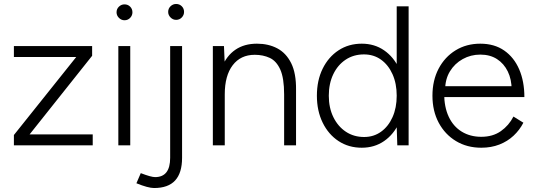

<svg xmlns="http://www.w3.org/2000/svg" viewBox="-20 -732 2696 967"><path d="M50 0V-52L364 -445H50V-500H444V-451L129 -55H447V0Z M576 0V-500H636V0ZM607 -630Q591 -630 579 -642Q567 -654 567 -670Q567 -687 579 -698.5Q591 -710 607 -710Q624 -710 635.5 -698.5Q647 -687 647 -670Q647 -654 635.5 -642Q624 -630 607 -630Z M867 -632Q851 -632 839 -644Q827 -656 827 -672Q827 -689 839 -700.5Q851 -712 867 -712Q884 -712 895.5 -700.5Q907 -689 907 -672Q907 -656 895.5 -644Q884 -632 867 -632ZM756 215Q726 215 667 191L689 140Q715 150 733 155Q751 160 761 160Q837 160 837 63V-500H897V63Q897 139 862 177Q827 215 756 215Z M1052 0V-500H1108L1112 -408V0ZM1411 0V-256H1471V0ZM1411 -256Q1411 -339 1391.5 -382Q1372 -425 1338.5 -440.5Q1305 -456 1263 -456Q1192 -456 1152 -403.5Q1112 -351 1112 -257H1075Q1075 -337 1098 -394Q1121 -451 1165.5 -481.5Q1210 -512 1274 -512Q1332 -512 1376.5 -488.5Q1421 -465 1446.5 -414Q1472 -363 1471 -279V-256Z M1981 0 1978 -93V-700H2038V0ZM1802 12Q1736 12 1685 -21.5Q1634 -55 1605 -114.5Q1576 -174 1576 -250Q1576 -327 1605 -386Q1634 -445 1685 -478.5Q1736 -512 1802 -512Q1866 -512 1914.5 -478.5Q1963 -445 1990.5 -386Q2018 -327 2018 -250Q2018 -174 1990.5 -114.5Q1963 -55 1914.5 -21.5Q1866 12 1802 12ZM1814 -42Q1862 -42 1899 -68.5Q1936 -95 1957 -142Q1978 -189 1978 -250Q1978 -311 1957 -358Q1936 -405 1899 -431.5Q1862 -458 1813 -458Q1761 -458 1721 -431.5Q1681 -405 1658.5 -358Q1636 -311 1636 -250Q1636 -189 1659 -142Q1682 -95 1722 -68.5Q1762 -42 1814 -42Z M2404 12Q2332 12 2276.5 -21.5Q2221 -55 2189.5 -114Q2158 -173 2158 -250Q2158 -327 2189 -386Q2220 -445 2274.5 -478.5Q2329 -512 2399 -512Q2470 -512 2519.5 -477.5Q2569 -443 2595 -382.5Q2621 -322 2621 -243H2194L2217 -262Q2217 -193 2240 -144Q2263 -95 2305.5 -69Q2348 -43 2404 -43Q2462 -43 2502.5 -71.5Q2543 -100 2566 -145L2616 -114Q2597 -77 2566.5 -48.5Q2536 -20 2495 -4Q2454 12 2404 12ZM2222 -280 2197 -298H2582L2557 -279Q2557 -332 2537.5 -372Q2518 -412 2483 -434.5Q2448 -457 2399 -457Q2351 -457 2310.5 -434.5Q2270 -412 2246 -372.5Q2222 -333 2222 -280Z"/></svg>

Font: Figtree Light
Style: Regular
Weight: 300
Designer: Erik Kennedy
Foundry: Erik Kennedy
Version: Version 2.001;gftools[0.9.30]